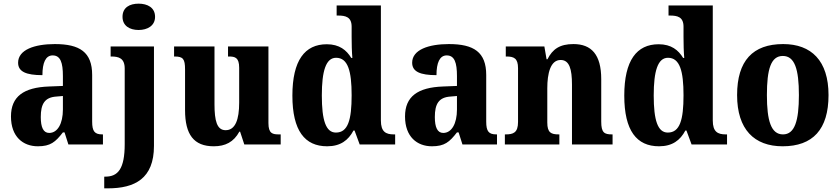

<svg xmlns="http://www.w3.org/2000/svg" viewBox="-20 -790 4593 1050"><path d="M187 10C256 10 283 -13 324 -66H333L354 0H543V-55H540C498 -55 484 -71 484 -125V-380C484 -505 416 -549 280 -549C169 -549 79 -518 79 -447C79 -398 123 -379 212 -379C212 -446 229 -487 268 -487C311 -487 324 -447 324 -374V-320L248 -317C109 -312 40 -262 40 -153C40 -42 106 10 187 10ZM249 -63C217 -63 203 -94 203 -150C203 -221 224 -258 289 -262L324 -265V-191C324 -114 295 -63 249 -63Z M738 -626C786 -626 828 -649 828 -698C828 -749 786 -770 738 -770C689 -770 650 -749 650 -698C650 -649 689 -626 738 -626ZM550 240H570C717 240 822 187 822 8V-536H585V-481H589C629 -481 662 -472 662 -415V-2C662 134 625 176 556 176H550Z M1149 10C1212 10 1258 -13 1289 -70H1293L1316 0H1515V-55H1506C1471 -55 1448 -59 1448 -117V-536H1227V-481H1231C1265 -481 1288 -476 1288 -419V-229C1288 -136 1267 -78 1214 -78C1166 -78 1153 -130 1153 -220V-536H932V-481H935C981 -481 992 -468 992 -410V-188C992 -54 1040 10 1149 10Z M1769 10C1842 10 1885 -23 1913 -76H1919L1947 0H2141V-55H2134C2090 -55 2063 -69 2063 -131V-760H1821V-705H1828C1869 -705 1903 -698 1903 -644V-588C1903 -551 1904 -505 1907 -473H1901C1875 -516 1836 -548 1767 -548C1647 -548 1579 -460 1579 -267C1579 -75 1647 10 1769 10ZM1817 -65C1762 -65 1740 -132 1740 -268C1740 -401 1762 -474 1818 -474C1883 -474 1903 -401 1903 -269C1903 -134 1883 -65 1817 -65Z M2342 10C2411 10 2438 -13 2479 -66H2488L2509 0H2698V-55H2695C2653 -55 2639 -71 2639 -125V-380C2639 -505 2571 -549 2435 -549C2324 -549 2234 -518 2234 -447C2234 -398 2278 -379 2367 -379C2367 -446 2384 -487 2423 -487C2466 -487 2479 -447 2479 -374V-320L2403 -317C2264 -312 2195 -262 2195 -153C2195 -42 2261 10 2342 10ZM2404 -63C2372 -63 2358 -94 2358 -150C2358 -221 2379 -258 2444 -262L2479 -265V-191C2479 -114 2450 -63 2404 -63Z M2741 0H3039V-55H3036C2994 -55 2973 -64 2973 -120V-307C2973 -388 2990 -462 3046 -462C3094 -462 3108 -412 3108 -327V0H3330V-55H3327C3285 -55 3268 -64 3268 -125V-357C3268 -492 3214 -549 3116 -549C3042 -549 3002 -522 2974 -466H2969L2957 -536H2746V-481H2749C2790 -481 2813 -472 2813 -417V-123C2813 -64 2787 -55 2745 -55H2741Z M3584 10C3657 10 3700 -23 3728 -76H3734L3762 0H3956V-55H3949C3905 -55 3878 -69 3878 -131V-760H3636V-705H3643C3684 -705 3718 -698 3718 -644V-588C3718 -551 3719 -505 3722 -473H3716C3690 -516 3651 -548 3582 -548C3462 -548 3394 -460 3394 -267C3394 -75 3462 10 3584 10ZM3632 -65C3577 -65 3555 -132 3555 -268C3555 -401 3577 -474 3633 -474C3698 -474 3718 -401 3718 -269C3718 -134 3698 -65 3632 -65Z M4260 10C4425 10 4511 -82 4511 -270C4511 -458 4417 -549 4263 -549C4097 -549 4011 -458 4011 -270C4011 -82 4105 10 4260 10ZM4262 -55C4197 -55 4174 -129 4174 -270C4174 -412 4196 -484 4261 -484C4326 -484 4349 -412 4349 -270C4349 -129 4326 -55 4262 -55Z"/></svg>

Font: Noto Serif Armenian SemiCondensed
Style: Bold
Weight: 700
Width: 4
Designer: Monotype Design Team
Foundry: Monotype Imaging Inc.
Version: Version 2.008